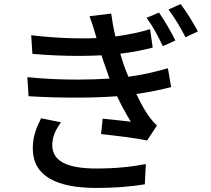

<svg xmlns="http://www.w3.org/2000/svg" viewBox="-20 -870 1040 948"><path d="M872 -850 812 -823C844 -780 870 -736 896 -686L957 -715C935 -757 897 -817 872 -850ZM765 -808 704 -782C735 -739 760 -693 784 -642L846 -670C825 -713 789 -774 765 -808ZM454 -691C455 -688 456 -685 456 -682C363 -678 254 -682 134 -696L140 -604C220 -597 297 -594 367 -594C408 -594 446 -595 481 -597C490 -570 499 -543 509 -516L517 -493C518 -490 520 -486 521 -482C474 -479 421 -477 364 -477C286 -477 202 -480 115 -489L121 -395C197 -390 276 -388 351 -388C426 -388 497 -390 558 -395C578 -353 600 -311 626 -269C596 -273 535 -279 487 -284L479 -208C550 -200 650 -189 706 -176L755 -250C711 -291 679 -352 653 -406C719 -415 778 -428 825 -440L809 -533C761 -519 695 -502 614 -491C598 -528 585 -566 574 -605C637 -612 691 -624 734 -635L721 -726C676 -712 618 -699 550 -690C541 -727 534 -766 529 -803L422 -790C434 -757 445 -724 454 -691ZM281 -266 183 -286C160 -240 141 -195 142 -135C143 0 260 58 457 58C541 58 625 52 695 40L700 -60C628 -46 550 -38 456 -38C310 -38 238 -75 238 -154C238 -198 257 -232 281 -266Z"/></svg>

Font: DAIFUKU Sans JP Medium
Style: Regular
Weight: 500
Designer: Original font ‘Source Han Sans JP’ : Ryoko NISHIZUKA  (kana, bopomofo & ideographs); Paul D. Hunt (Latin, Greek & Cyrill
Foundry: Daifuku
Version: Version 1.000